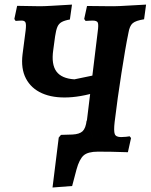

<svg xmlns="http://www.w3.org/2000/svg" viewBox="-20 -669 664 847"><path d="M436.3 -271.8Q350.8 -242.6 282 -239.4Q213.3 -236.2 165.3 -257.6Q117.3 -279 94.5 -322.5Q71.6 -366 79.5 -429.7L93.1 -534.7Q96.2 -560.8 92.6 -569.5Q89 -578.2 75.6 -578.2Q70.2 -578.2 62.7 -577.7Q55.2 -577.2 48.9 -576.7L43.3 -585.2L55.6 -643.2L157 -641.5Q174.9 -641.5 210.6 -643.6Q246.3 -645.6 297.6 -648.7L288.3 -583Q265.3 -579 252.3 -571.9Q239.3 -564.8 233.2 -550.4Q227.1 -536.1 223 -508.2L214.7 -446.9Q206 -385.1 228.8 -353.8Q251.6 -322.6 308.1 -319L443.5 -347.1ZM298.3 151.5 211.7 158.2 239.1 -62.2 249 -74 299.3 -75.5Q330.6 -77 344.4 -90.1Q358.3 -103.3 362.3 -138.1L412.1 0Q367.7 0 348.8 16.8Q329.9 33.6 317.5 78.7ZM544.2 2.5Q504 1 471.1 0.5Q438.2 0 412.1 0L363.2 -135.7L410.9 -527.9Q415.4 -559.9 411.5 -569.1Q407.6 -578.2 388.9 -578.2Q383.5 -578.2 375.2 -577.7Q367 -577.2 357.6 -576.7L351.4 -585.2L363.9 -642.6Q373.8 -642.6 395.5 -642.3Q417.2 -642.1 441.2 -641.8Q465.3 -641.5 480.6 -641.5Q491.5 -641.5 508.7 -642.3Q525.9 -643.1 554 -644.8Q582.1 -646.6 624.4 -648.7L615.6 -583.9Q579.6 -578.4 565.5 -566.7Q551.5 -554.9 546.5 -523.4Q539.8 -491.7 531.9 -445.7Q524.1 -399.6 515.7 -346.1Q507.3 -292.6 499.5 -237Q491.7 -181.5 485.7 -130.5Q481.2 -91 486.3 -77.6Q491.4 -64.3 513.7 -64.3Q525.3 -64.3 535.8 -65.5Q546.3 -66.7 552 -67.7L558.1 -60.1Z"/></svg>

Font: Alegreya
Style: Italic
Weight: 400
Italic angle: -7°
Designer: Juan Pablo del Peral
Foundry: Huerta Tipografica
Version: Version 2.009